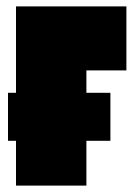

<svg xmlns="http://www.w3.org/2000/svg" viewBox="-20 -580 430 600"><path d="M5 -140V-290H325V-140ZM30 0V-560H375V-360H250V0Z"/></svg>

Font: Tektur Condensed Black
Style: Regular
Weight: 900
Width: 3
Designer: Adam Jagosz
Foundry: Adam Jagosz
Version: Version 1.005;gftools[0.9.30]